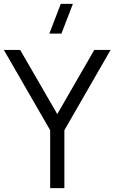

<svg xmlns="http://www.w3.org/2000/svg" viewBox="-20 -980 596 1000"><path d="M315.3 0H241.3V-301.7L0 -720H85L278.3 -385.7L471 -720H556L315.3 -301.7ZM237 -805H300L359.7 -960H296.7Z"/></svg>

Font: Manrope Variable Light
Style: Regular
Weight: 200
Designer: Mikhail Sharanda
Foundry: Mikhail Sharanda
Version: Version 4.505